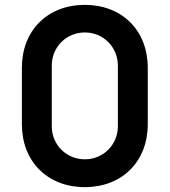

<svg xmlns="http://www.w3.org/2000/svg" viewBox="-20 -755 698 790"><path d="M329 15C482.5 15 588 -90.5 588 -244V-476C588 -629.5 482.5 -735 329 -735C175.5 -735 70 -629.5 70 -476V-244C70 -90.5 175.5 15 329 15ZM329 -99.5C253 -99.5 193 -159.5 193 -235.5V-485C193 -561.5 253 -621.5 329 -621.5C405 -621.5 465 -561.5 465 -485V-235.5C465 -159.5 405 -99.5 329 -99.5Z"/></svg>

Font: Hauora
Style: Bold
Weight: 700
Designer: Wayne Shih
Foundry: WCYS
Version: Version 1.001;hotconv 1.0.109;makeotfexe 2.5.65596